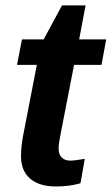

<svg xmlns="http://www.w3.org/2000/svg" viewBox="-20 -672 407 700"><path d="M183.6 7.8Q123 7.8 89.8 -20.8Q56.6 -49.3 56.6 -102.1Q56.6 -136.7 64.5 -178.7L114.3 -435.5H42L60.1 -528.3H139.2L206.1 -652.3H292L268.6 -528.3H367.2L350.1 -435.5H250L199.2 -174.3Q193.8 -147 193.8 -130.9Q193.8 -108.4 205.3 -97.4Q216.8 -86.4 236.3 -86.4Q252 -86.4 289.1 -92.8L273.4 -3.9Q233.9 7.8 183.6 7.8Z"/></svg>

Font: Liberation Sans
Style: Bold Italic
Weight: 700
Italic angle: -12°
Designer: Steve Matteson
Foundry: Ascender Corporation
Version: Version 2.1.5